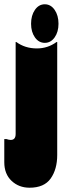

<svg xmlns="http://www.w3.org/2000/svg" viewBox="-40 -730 293 896"><path d="M227 -534V-7Q227 60 196.5 103Q166 146 98 146Q48 146 14 114Q-20 82 -20 27V-81H-10Q2 -77 10 -77Q33 -77 33 -105V-534H36Q77 -504 132 -504Q183 -504 224 -534ZM105 -619Q105 -581 123 -555.5Q141 -530 169 -530Q197 -530 215 -555.5Q233 -581 233 -619Q233 -658 215 -684Q197 -710 169 -710Q141 -710 123 -684Q105 -658 105 -619Z"/></svg>

Font: FFF_tuoi-tre Black
Style: Regular
Weight: 900
Designer: bBox Type GmbH
Foundry: bBox Type GmbH
Version: Version 1.001